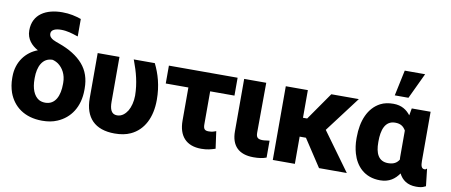

<svg xmlns="http://www.w3.org/2000/svg" viewBox="-69 -1063 3177 1354"><g transform="rotate(10 1519.5 -386.0)"><path d="M18 -250C18 -213 24 -179 35 -147C69 -54 150 10 277 10C317 10 353 4 385 -10C475 -48 534 -133 534 -256V-266C534 -335 515 -392 475 -438C435 -484 377 -520 301 -547C284 -553 270 -558 261 -563H260C241 -573 228 -585 228 -606C228 -633 259 -645 299 -645C342 -645 379 -633 412 -622L422 -619V-744C381 -758 340 -768 286 -768C172 -768 78 -719 78 -602C78 -539 117 -499 162 -474C81 -444 18 -368 18 -260ZM174 -270V-280C174 -357 203 -426 276 -426C290 -423 305 -416 318 -407C352 -382 378 -338 378 -280V-270C378 -190 351 -119 277 -119C259 -119 244 -123 231 -130C193 -153 174 -204 174 -270Z M581 -205C581 -66 655 10 796 10C840 10 878 3 910 -12C1001 -54 1049 -149 1049 -275C1049 -378 1024 -459 990 -528H839L843 -518C870 -446 892 -368 893 -278C893 -236 882 -195 866 -168C850 -143 827 -119 791 -119C749 -119 737 -156 737 -207V-528H581Z M1091 -400H1253V-163C1253 -54 1308 10 1417 10C1459 10 1487 2 1517 -8L1500 -131C1481 -124 1471 -120 1446 -120C1417 -120 1409 -133 1409 -165V-400H1583V-528H1091Z M1630 -153C1630 -50 1684 5 1790 5C1827 5 1856 1 1882 -9V-130L1856 -127C1849 -126 1843 -125 1834 -125C1798 -125 1786 -136 1786 -171L1788 -528H1630Z M1928 0H2086V-195H2131L2259 0H2458L2259 -274L2451 -528H2254L2116 -330H2086V-528H1928Z M2483 -250C2483 -213 2488 -179 2497 -147C2522 -60 2585 10 2697 10C2763 10 2803 -21 2832 -63C2854 -19 2893 10 2955 10C2981 10 2999 8 3019 -3L3024 -5L3010 -129L3000 -122C2999 -121 2998 -121 2993 -121C2970 -121 2965 -143 2965 -176V-528H2830L2821 -477C2794 -512 2757 -538 2698 -538C2663 -538 2632 -532 2605 -518C2523 -475 2483 -380 2483 -260ZM2639 -251V-260C2639 -337 2659 -409 2733 -409C2773 -409 2793 -393 2809 -366V-176C2809 -169 2810 -165 2810 -158C2795 -134 2773 -119 2732 -119C2661 -119 2639 -177 2639 -251ZM2696 -598H2794L2881 -782H2735Z"/></g></svg>

Font: Asimov Pro
Style: Blk
Weight: 900
Designer: Google
Version: Version 2.000980; 2014